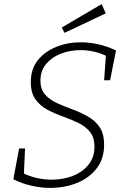

<svg xmlns="http://www.w3.org/2000/svg" viewBox="-20 -908 618 935"><path d="M224 7Q180 7 133.5 -3.5Q87 -14 45 -35L73 -185H102L96 -54L90 -66Q124 -49 160 -41Q196 -33 232 -33Q287 -33 334.5 -51.5Q382 -70 411 -106Q440 -142 440 -193Q440 -239 418 -266Q396 -293 360.5 -310Q325 -327 285.5 -341Q246 -355 210.5 -374Q175 -393 152.5 -424.5Q130 -456 130 -508Q130 -572 164 -614.5Q198 -657 253.5 -679.5Q309 -702 373 -702Q416 -702 460 -692Q504 -682 545 -662L516 -517H487L496 -642L505 -632Q474 -648 440 -656Q406 -664 372 -664Q322 -664 277.5 -647Q233 -630 205 -597Q177 -564 177 -516Q177 -473 199.5 -447.5Q222 -422 257.5 -406Q293 -390 332.5 -375.5Q372 -361 407.5 -341Q443 -321 465 -289Q487 -257 487 -203Q487 -134 450 -87Q413 -40 353.5 -16.5Q294 7 224 7ZM294 -748 281 -774 475 -888 495 -843Z"/></svg>

Font: Bitter Thin Light
Style: Italic
Weight: 300
Italic angle: -9°
Version: Version 2.002